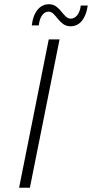

<svg xmlns="http://www.w3.org/2000/svg" viewBox="-20 -886 434 906"><path d="M70 0 210 -700H261L121 0ZM313 -762Q293 -762 278.5 -772.5Q264 -783 253.5 -796.5Q243 -810 232.5 -820.5Q222 -831 209 -831Q191 -831 178.5 -813.5Q166 -796 163 -766H130Q135 -812 156.5 -839Q178 -866 211 -866Q231 -866 245 -855.5Q259 -845 269.5 -831.5Q280 -818 290.5 -808Q301 -798 314 -798Q332 -798 345 -815Q358 -832 361 -860H394Q388 -815 367 -788.5Q346 -762 313 -762Z"/></svg>

Font: Montserrat Light
Style: Italic
Weight: 300
Italic angle: -11.3°
Designer: Julieta Ulanovsky
Foundry: Julieta Ulanovsky
Version: Version 9.000; ttfautohint (v1.8.4.7-5d5b)